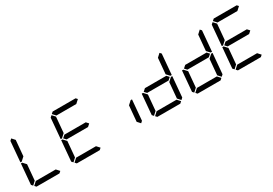

<svg xmlns="http://www.w3.org/2000/svg" viewBox="51 -2184 4795 3369"><g transform="rotate(-30 2448.0 -500.0)"><path d="M90 -45 62 -76 98 -490H125L129 -485L185 -424L157 -107ZM131 -515 127 -510H100L136 -924L170 -955L226 -893L198 -576ZM631 -31 597 0H132L103 -31L171 -93H574Z M906 -45 878 -76 914 -490H941L945 -485L1001 -424L973 -107ZM947 -515 943 -510H916L952 -924L986 -955L1042 -893L1014 -576ZM1001 -969 1035 -1000H1500L1529 -969L1461 -907H1058ZM1487 -499 1436 -453V-454H1004V-453L960 -500L1012 -547V-546H1444ZM1447 -31 1413 0H948L919 -31L987 -93H1390Z M2316 -485 2321 -489H2348L2312 -76L2278 -45L2222 -107L2250 -424Z M2538 -45 2510 -76 2546 -490H2573L2577 -485L2633 -424L2605 -107ZM3119 -499 3068 -453V-454H2636V-453L2592 -500L2644 -547V-546H3076ZM3132 -485 3137 -489H3164L3128 -76L3094 -45L3038 -107L3066 -424ZM3174 -955 3202 -924 3166 -510H3139L3135 -514L3079 -575L3107 -893ZM3079 -31 3045 0H2580L2551 -31L2619 -93H3022Z M3354 -45 3326 -76 3362 -490H3389L3393 -485L3449 -424L3421 -107ZM3935 -499 3884 -453V-454H3452V-453L3408 -500L3460 -547V-546H3892ZM3948 -485 3953 -489H3980L3944 -76L3910 -45L3854 -107L3882 -424ZM3990 -955 4018 -924 3982 -510H3955L3951 -514L3895 -575L3923 -893ZM3895 -31 3861 0H3396L3367 -31L3435 -93H3838Z M4170 -45 4142 -76 4178 -490H4205L4209 -485L4265 -424L4237 -107ZM4211 -515 4207 -510H4180L4216 -924L4250 -955L4306 -893L4278 -576ZM4265 -969 4299 -1000H4764L4793 -969L4725 -907H4322ZM4751 -499 4700 -453V-454H4268V-453L4224 -500L4276 -547V-546H4708ZM4711 -31 4677 0H4212L4183 -31L4251 -93H4654Z"/></g></svg>

Font: DSEG7 Classic
Style: Italic
Weight: 400
Italic angle: -5°
Designer: Keshikan(Twitter:@keshinomi_88pro)
Version: Version 0.46